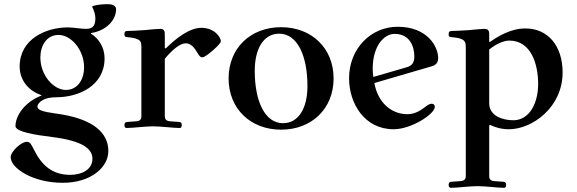

<svg xmlns="http://www.w3.org/2000/svg" viewBox="-20 -606 2757 918"><path d="M31 145C31 199 138 268 280 268C415 268 498 194 498 116C498 32 430 -39 248 -63C181 -72 159 -81 159 -96C159 -106 167 -118 185 -128C200 -136 220 -141 250 -141C356 -141 480 -196 480 -327C480 -382 450 -423 415 -445V-448C484 -458 535 -507 535 -562C535 -573 526 -586 496 -586C478 -586 441 -585 420 -575C429 -557 436 -537 436 -520C436 -488 428 -468 392 -468C385 -468 366 -469 353 -471C340 -473 314 -475 305 -475C199 -475 74 -419 74 -288C74 -224 115 -172 178 -151V-149C97 -118 54 -52 54 -3C54 24 147 39 228 49C374 67 422 105 422 153C422 205 371 230 316 230C230 230 179 185 141 107C129 83 123 72 108 72C81 72 31 119 31 145ZM173 -331C173 -388 203 -439 260 -439C320 -439 382 -368 382 -284C382 -227 352 -176 295 -176C235 -176 173 -247 173 -331Z M575 -8C575 2 579 6 585 6C598 6 625 4 645 2C668 0 693 -2 712 -2C731 -2 756 0 779 2C799 4 826 6 839 6C845 6 849 2 849 -8C849 -17 846 -23 836 -23L794 -26C781 -27 768 -31 768 -50V-325C802 -366 840 -399 868 -399C893 -399 909 -378 923 -355C932 -340 937 -332 948 -332C957 -332 980 -349 1001 -368C1020 -385 1036 -401 1036 -409C1036 -427 1006 -473 943 -473C886 -473 823 -424 772 -374L768 -377V-440C768 -454 767 -468 746 -468C730 -468 703 -465 671 -462C646 -460 605 -458 591 -458C578 -458 575 -454 575 -442C575 -429 581 -429 592 -428C606 -427 627 -424 639 -418C651 -412 656 -404 656 -383V-50C656 -31 644 -27 631 -26L589 -23C579 -23 575 -17 575 -8Z M1073 -231C1073 -86 1178 14 1324 14C1470 14 1575 -86 1575 -231C1575 -376 1470 -476 1324 -476C1178 -476 1073 -376 1073 -231ZM1198 -268C1198 -371 1239 -445 1315 -445C1401 -445 1450 -341 1450 -194C1450 -91 1409 -17 1333 -17C1247 -17 1198 -121 1198 -268Z M1649 -232C1649 -111 1723 12 1862 12C1947 12 2059 -61 2059 -95C2059 -103 2054 -110 2044 -110C2033 -110 2025 -104 2008 -91C1992 -79 1965 -60 1928 -60C1850 -60 1786 -117 1770 -209L2044 -289C2063 -294 2075 -306 2075 -328C2075 -383 2024 -478 1881 -478C1753 -478 1649 -373 1649 -232ZM1762 -277C1762 -385 1815 -444 1867 -444C1939 -444 1961 -384 1961 -336C1961 -304 1948 -291 1923 -284L1765 -238C1763 -251 1762 -265 1762 -277Z M2125 278C2125 288 2130 292 2136 292C2149 292 2176 290 2196 288C2219 286 2244 284 2263 284C2282 284 2307 286 2330 288C2350 290 2377 292 2390 292C2396 292 2400 288 2400 278C2400 269 2396 263 2386 263L2344 260C2331 259 2319 255 2319 236V-5L2323 -9C2348 3 2377 12 2413 12C2526 12 2670 -94 2670 -259C2670 -387 2600 -470 2492 -470C2421 -470 2359 -431 2322 -405L2319 -407V-440C2319 -454 2318 -468 2297 -468C2281 -468 2254 -465 2222 -462C2197 -460 2156 -458 2142 -458C2129 -458 2125 -454 2125 -442C2125 -429 2131 -429 2142 -428C2156 -427 2177 -424 2189 -418C2201 -412 2207 -404 2207 -383V236C2207 255 2194 259 2181 260L2139 263C2129 263 2125 269 2125 278ZM2319 -112V-369C2346 -392 2386 -412 2415 -412C2520 -412 2553 -298 2553 -205C2553 -110 2510 -31 2434 -31C2385 -31 2319 -51 2319 -112Z"/></svg>

Font: Monomakh Unicode
Style: Regular
Weight: 400
Version: Version 1.2